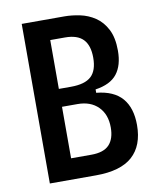

<svg xmlns="http://www.w3.org/2000/svg" viewBox="-77 -721 646 782"><g transform="rotate(-10 246.5 -330.0)"><path d="M66 0V-660H242Q273 -660 306.5 -653Q340 -646 368.5 -627Q397 -608 415 -573.5Q433 -539 433 -485Q433 -424 405.5 -389Q378 -354 316 -345V-331Q388 -324 422.5 -284Q457 -244 457 -173Q457 -88 408 -44Q359 0 257 0ZM169 -373H219Q277 -373 303 -397Q329 -421 329 -474Q329 -525 305 -550Q281 -575 230 -575H169ZM169 -86H253Q304 -86 327 -110.5Q350 -135 350 -182Q350 -236 318.5 -267.5Q287 -299 233 -299H169Z"/></g></svg>

Font: Bricolage Grotesque 12pt Condensed Medium
Style: Regular
Weight: 500
Width: 3
Designer: Mathieu Triay
Foundry: Atelier Triay
Version: Version 1.001; ttfautohint (v1.8.4.7-5d5b);gftools[0.9.33.de